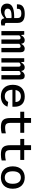

<svg xmlns="http://www.w3.org/2000/svg" viewBox="1806 -2522 728 4380"><g transform="rotate(90 2170.0 -332.0)"><path d="M295.5 -532.5C140 -532.5 79.5 -469.5 79.5 -380.5V-354H180.5L181 -375C181.5 -435.5 226 -455 287 -455C349 -455.5 392 -437 392 -362.5V-291.5C229 -293.5 62 -274 62 -128C62 -40.5 122.5 12 216 12C295 12 348.5 -24.5 388 -64H399C403 -22 424 10.5 490 10.5C511.5 10.5 535 7 560.5 0V-80.5C515.5 -75 503 -84 503 -119.5V-368.5C503 -490 425 -532.5 295.5 -532.5ZM177.5 -142.5C177.5 -206 241.5 -232 350 -232C364 -232 378 -231 392 -229.5V-114.5C355.5 -88 316 -70 269 -70C212 -70 177.5 -96 177.5 -142.5Z M979.5 0V-408.5C995 -425.5 1014 -438 1036.5 -438C1056 -438 1074 -428.5 1074 -393.5V0H1172.5V-433C1172.5 -501 1142 -531.5 1090.5 -531.5C1036 -531.5 1001 -495.5 982 -452.5H978.5C973 -507 944 -531.5 897.5 -531.5C843 -531.5 806.5 -495.5 787 -452.5H778L771 -520.5H688V0H786.5V-409C802.5 -425.5 821 -438 843.5 -438C863 -438 881 -428.5 881 -393.5V0Z M1599.5 0V-408.5C1615 -425.5 1634 -438 1656.5 -438C1676 -438 1694 -428.5 1694 -393.5V0H1792.5V-433C1792.5 -501 1762 -531.5 1710.5 -531.5C1656 -531.5 1621 -495.5 1602 -452.5H1598.5C1593 -507 1564 -531.5 1517.5 -531.5C1463 -531.5 1426.5 -495.5 1407 -452.5H1398L1391 -520.5H1308V0H1406.5V-409C1422.5 -425.5 1441 -438 1463.5 -438C1483 -438 1501 -428.5 1501 -393.5V0Z M1914.5 -261C1914.5 -81.5 2021.5 12 2176.5 12C2286.5 12 2377.5 -35.5 2413.5 -138.5L2306 -155C2282.5 -101 2236.5 -77 2177 -77C2084 -77 2030.5 -136 2027.5 -251.5H2415.5V-299C2415.5 -455 2329 -532.5 2181 -532.5C2021.5 -532.5 1914.5 -439.5 1914.5 -261ZM2033 -321.5C2049 -404.5 2101.5 -444 2177.5 -444C2253 -444 2307 -406 2307 -321.5Z M2889 11.5C2937 11.5 2983 5 3021 -6V-101.5C2982 -92 2941.5 -85 2901 -85C2814.5 -85 2783 -110 2783 -214.5V-430.5H3009V-520.5H2783V-676.5H2672V-520.5H2529V-430.5H2672V-211.5C2672 -33 2735 12 2889 11.5Z M3509 11.5C3557 11.5 3603 5 3641 -6V-101.5C3602 -92 3561.5 -85 3521 -85C3434.5 -85 3403 -110 3403 -214.5V-430.5H3629V-520.5H3403V-676.5H3292V-520.5H3149V-430.5H3292V-211.5C3292 -33 3355 12 3509 11.5Z M4285.5 -259C4285.5 -444 4170.5 -532.5 4030 -532.5C3890 -532.5 3774.5 -444 3774.5 -259C3774.5 -74 3890 12 4030 12C4170.5 12 4285.5 -74 4285.5 -259ZM4172.5 -259C4172.5 -129.5 4113.5 -77 4030 -77C3947 -77 3887.5 -129.5 3887.5 -259C3887.5 -389 3947 -444 4030 -444C4113.5 -444 4172.5 -389 4172.5 -259Z"/></g></svg>

Font: Monaspace Neon Medium
Style: Regular
Weight: 500
Designer: Riley Cran & the Lettermatic Team
Foundry: Lettermatic
Version: Version 1.200 (Monaspace Neon)